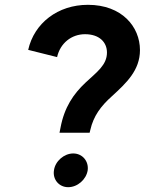

<svg xmlns="http://www.w3.org/2000/svg" viewBox="-20 -777 625 797"><path d="M231 -246 227 -226H352L355 -238C368 -295 398 -336 445 -378C504 -432 561 -485 561 -569C561 -666 486 -757 345 -757C220 -757 122 -681 97 -570L217 -540C230 -598 277 -635 333 -635C392 -635 424 -602 424 -559C424 -507 382 -478 335 -434C285 -387 247 -332 231 -246ZM204 -70C198 -32 225 0 263 0C302 0 338 -32 344 -70C349 -108 322 -140 284 -140C246 -140 209 -108 204 -70Z"/></svg>

Font: Mluvka Bold
Style: Italic
Weight: 700
Italic angle: -8°
Designer: Modified by Jiří Krblich, Original typeface by Gumpita Rahayu
Foundry: Gumpita Rahayu & Jiří Krblich
Version: Version 2.000;Glyphs 3.1.1 (3134)